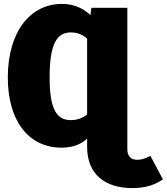

<svg xmlns="http://www.w3.org/2000/svg" viewBox="-20 -736 854 983"><path d="M750 62C726 74 710 82 682 82C651 82 632 64 632 29V-696H448L443 -659C408 -691 362 -716 297 -716C136 -716 20 -575 20 -339C20 -118 126 20 295 20C354 20 395 2 426 -26V16C426 157 519 227 657 227C729 227 778 208 814 182ZM343 -121C272 -121 234 -173 234 -339C234 -510 270 -570 343 -570C378 -570 406 -557 426 -538V-150C401 -130 372 -121 343 -121Z"/></svg>

Font: Fira Sans Heavy
Style: Regular
Weight: 900
Designer: bBox Type GmbH & Carrois Corporate GbR & Edenspiekermann AG
Foundry: bBox Type GmbH & Carrois Corporate GbR & Edenspiekermann AG
Version: Version 4.300;PS 004.300;hotconv 1.0.88;makeotf.lib2.5.64775